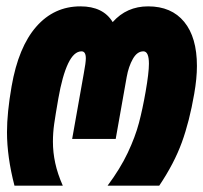

<svg xmlns="http://www.w3.org/2000/svg" viewBox="-20 -579 640 604"><path d="M2 -163.5Q2 -224.5 16.5 -307.5Q38 -431 94 -495Q150 -559 233 -559Q304.5 -559 334.5 -509.5Q378.5 -559 446 -559Q519.5 -559 559.5 -510.2Q599.5 -461.5 599.5 -371.5Q599.5 -332.5 591 -284Q576 -197 552 -131Q528 -65 481 5H318.5Q358 -48 381.8 -98.2Q405.5 -148.5 417 -192Q428.5 -235.5 438 -290Q448.5 -350 448.5 -378.5Q448.5 -417.5 431 -417.5Q411.5 -417.5 398 -393.8Q384.5 -370 378.5 -336.5L344 -142H207L243.5 -347.5Q250 -382 250 -395.5Q250 -417.5 236.5 -417.5Q212.5 -417.5 194.2 -379Q176 -340.5 163.5 -269Q154.5 -217.5 150.5 -189.5Q146.5 -161.5 146.5 -133Q146.5 -99.5 153.8 -66Q161 -32.5 177.5 5H25.5Q2 -85.5 2 -163.5Z"/></svg>

Font: JuliaMono Black
Style: Italic
Weight: 900
Italic angle: -9°
Monospace: yes
Designer: cormullion
Foundry: corm
Version: Version 0.057; ttfautohint (v1.8.4)